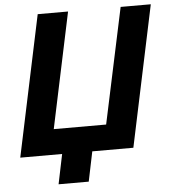

<svg xmlns="http://www.w3.org/2000/svg" viewBox="-58 -762 853 964"><g transform="rotate(-5 369.0 -280.0)"><path d="M198 150 229 0H18L168 -710H321L198 -128H462L586 -710H738L588 0H381L350 150Z"/></g></svg>

Font: Geist
Style: Bold Italic
Weight: 700
Italic angle: -12°
Designer: Basement.studio, Andrés Briganti, Mateo Zaragoza
Foundry: Basement.studio, Vercel, Andrés Briganti, Guido Ferreyra, Mateo Zaragoza
Version: Version 1.500; ttfautohint (v1.8.4.7-5d5b)